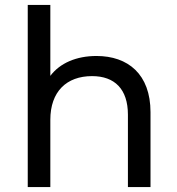

<svg xmlns="http://www.w3.org/2000/svg" viewBox="-20 -762 720 782"><path d="M373 -534C291 -534 224 -505 185 -453V-742H93V0H185V-274C185 -389 251 -452 355 -452C447 -452 501 -399 501 -295V0H593V-305C593 -460 501 -534 373 -534Z"/></svg>

Font: Montserrat-Alt1 Med
Style: Regular
Weight: 500
Designer: Differentunic
Foundry: Differentunic
Version: Version 7.222